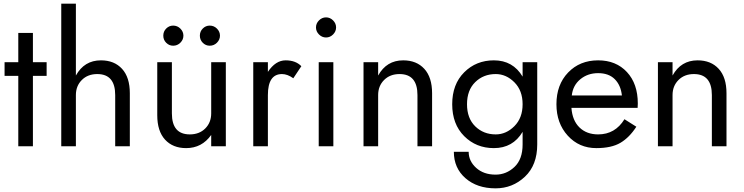

<svg xmlns="http://www.w3.org/2000/svg" viewBox="-20 -800 4068 1050"><path d="M80 -620H160V-460H235V-385H160V0H80V-385H5V-460H80Z M610 -280Q610 -395 512 -395Q460 -395 427.5 -362.5Q395 -330 395 -280V0H315V-780H395V-387Q441 -470 532 -470Q605 -470 647.5 -423.5Q690 -377 690 -290V0H610Z M927 -660Q950 -660 966.5 -643.5Q983 -627 983 -605Q983 -583 966.5 -566.5Q950 -550 927 -550Q905 -550 889 -566Q873 -582 873 -605Q873 -628 889 -644Q905 -660 927 -660ZM1127 -660Q1150 -660 1166.5 -643.5Q1183 -627 1183 -605Q1183 -583 1166.5 -566.5Q1150 -550 1127 -550Q1105 -550 1089 -566Q1073 -582 1073 -605Q1073 -628 1089 -644Q1105 -660 1127 -660ZM920 -180Q920 -65 1018 -65Q1070 -65 1102.5 -97.5Q1135 -130 1135 -180V-460H1215V0H1135V-62Q1084 10 998 10Q925 10 882.5 -36.5Q840 -83 840 -170V-460H920Z M1584 -372Q1552 -395 1522 -395Q1445 -395 1445 -280V0H1365V-460H1445V-407Q1487 -470 1542 -470Q1597 -470 1628 -438Z M1723 -460H1803V0H1723ZM1724.5 -611.5Q1708 -628 1708 -650Q1708 -672 1724.5 -688.5Q1741 -705 1763 -705Q1785 -705 1801.5 -688.5Q1818 -672 1818 -650Q1818 -628 1801.5 -611.5Q1785 -595 1763 -595Q1741 -595 1724.5 -611.5Z M2263 -280Q2263 -395 2165 -395Q2113 -395 2080.5 -362.5Q2048 -330 2048 -280V0H1968V-460H2048V-387Q2094 -470 2185 -470Q2258 -470 2300.5 -423.5Q2343 -377 2343 -290V0H2263Z M2691 -65Q2748 -65 2793 -110Q2838 -155 2838 -230Q2838 -305 2793 -350Q2748 -395 2691 -395Q2624 -395 2579 -351Q2534 -307 2534 -230Q2534 -153 2579 -109Q2624 -65 2691 -65ZM2681 -470Q2785 -470 2838 -381V-460H2918V-10Q2918 103 2850.5 166.5Q2783 230 2690 230Q2589 230 2525.5 174.5Q2462 119 2462 30H2543Q2543 81 2584 118Q2625 155 2690 155Q2749 155 2793.5 113Q2838 71 2838 -10V-79Q2785 10 2681 10Q2584 10 2518.5 -55.5Q2453 -121 2453 -230Q2453 -339 2518.5 -404.5Q2584 -470 2681 -470Z M3023 -230Q3023 -337 3087 -403.5Q3151 -470 3251 -470Q3349 -470 3408.5 -406Q3468 -342 3468 -234Q3468 -218 3467 -210H3105Q3110 -141 3149 -103Q3188 -65 3251 -65Q3344 -65 3395 -148L3460 -107Q3422 -48 3373 -19Q3324 10 3241 10Q3147 10 3085 -58Q3023 -126 3023 -230ZM3381 -278Q3375 -334 3342 -367Q3309 -400 3251 -400Q3194 -400 3153.5 -366.5Q3113 -333 3107 -278Z M3873 -280Q3873 -395 3775 -395Q3723 -395 3690.5 -362.5Q3658 -330 3658 -280V0H3578V-460H3658V-387Q3704 -470 3795 -470Q3868 -470 3910.5 -423.5Q3953 -377 3953 -290V0H3873Z"/></svg>

Font: renner_400book
Style: Book
Weight: 400
Version: Version 003.000 ; ttfautohint (v0.97) -l 8 -r 50 -G 200 -x 1